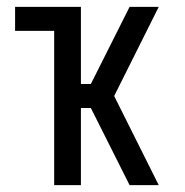

<svg xmlns="http://www.w3.org/2000/svg" viewBox="-20 -540 540 560"><path d="M138 0V-450H24V-520H216V-295H245L358 -520H443L313 -260L443 0H358L245 -225H216V0Z"/></svg>

Font: Iosevka Fuck
Style: Regular
Weight: 400
Monospace: yes
Designer: Belleve Invis
Foundry: Belleve Invis
Version: Version 28.0.7; ttfautohint (v1.8.3)